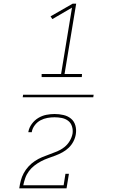

<svg xmlns="http://www.w3.org/2000/svg" viewBox="-20 -868 640 1056"><path d="M493 -333H105L107 -347H495ZM209 -444V-461H316L376 -826L268 -763L258 -778L380 -848H399L335 -461H431L430 -444ZM86 168V167Q89 146 94.5 125Q100 104 110.5 84.5Q121 65 136.5 48Q152 31 171.5 18Q191 5 211.5 -3.5Q232 -12 253 -19.5Q274 -27 294.5 -35.5Q315 -44 333 -58Q351 -72 363 -92Q375 -112 379 -133Q382 -153 376 -172.5Q370 -192 355 -203.5Q340 -215 320.5 -219Q301 -223 280 -223Q261 -223 241 -219.5Q221 -216 203 -206.5Q185 -197 171.5 -179.5Q158 -162 155 -143V-141H136V-143Q140 -166 155 -186.5Q170 -207 191 -219.5Q212 -232 235 -236.5Q258 -241 280 -241Q305 -241 329 -235.5Q353 -230 370.5 -215.5Q388 -201 394.5 -178Q401 -155 397 -130Q394 -110 384 -90.5Q374 -71 358.5 -56Q343 -41 324 -30.5Q305 -20 285 -12.5Q265 -5 245 2Q225 9 206 19Q187 29 169.5 42.5Q152 56 139 73.5Q126 91 119 111Q112 131 108 151H330L340 88H359L346 168Z"/></svg>

Font: Iosevka Etoile Thin
Style: Italic
Weight: 100
Italic angle: -9°
Designer: Belleve Invis
Foundry: Belleve Invis
Version: Version 22.1.2; ttfautohint (v1.8.4)